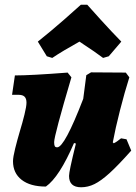

<svg xmlns="http://www.w3.org/2000/svg" viewBox="-20 -780 575 812"><path d="M535 -143Q479 -80 443 -47.5Q407 -15 379.5 -1.5Q352 12 323 12Q272 12 272 -36Q272 -46 278.5 -77Q285 -108 301 -173L293 -175Q231 -31 174 9Q108 9 71.5 -19.5Q35 -48 35 -98Q35 -115 44 -151.5Q53 -188 64 -225Q75 -261 83.5 -295.5Q92 -330 92 -346Q92 -363 84 -371Q76 -379 59 -379H31L43 -461Q110 -461 266 -473L282 -453Q209 -206 209 -179Q209 -167 211.5 -162Q214 -157 222 -157Q253 -157 332 -362L345 -462L365 -474L512 -473L527 -453Q507 -390 487.5 -313.5Q468 -237 457 -178L461 -174Q474 -180 492 -195L515 -191ZM322 -760H349Q362 -745 406.5 -696Q451 -647 493 -604L440 -542L416 -535Q389 -556 316 -604Q244 -564 201 -535L178 -542L140 -604Q194 -647 250 -696Q306 -745 322 -760Z"/></svg>

Font: Alegreya Black
Style: Italic
Weight: 900
Italic angle: -7°
Designer: Juan Pablo del Peral
Foundry: Huerta Tipografica
Version: Version 2.007; ttfautohint (v1.6)